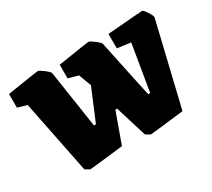

<svg xmlns="http://www.w3.org/2000/svg" viewBox="-103 -653 930 843"><g transform="rotate(-30 362.5 -231.5)"><path d="M119 0 45 -369 -2 -383V-452Q148 -476 158 -476Q164 -476 185 -460Q206 -444 208 -437L241 -219L252 -146H262L329 -306L305 -369L255 -383V-452Q405 -476 415 -476Q421 -476 442 -460Q463 -444 465 -437L511 -219L527 -146H537L576 -380L508 -389V-462Q676 -476 686 -476Q692 -476 706 -454.5Q720 -433 720 -425L620 -6Q459 13 450 13Q446 13 426 0L377 -159H368L313 -6Q152 13 143 13Q140 13 119 0Z"/></g></svg>

Font: Grenze Black
Style: Regular
Weight: 900
Designer: Renata Polastri
Foundry: Omnibus-Type
Version: Version 1.002; ttfautohint (v1.8)